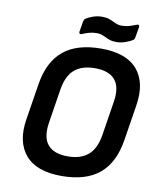

<svg xmlns="http://www.w3.org/2000/svg" viewBox="-91 -901 821 985"><g transform="rotate(10 319.0 -408.5)"><path d="M296.1 12Q165.3 12 107.7 -56.2Q50.1 -124.4 69.5 -243.9L99.1 -430.4Q118.1 -550.3 188.5 -608.6Q258.9 -667 385.4 -667Q516.2 -667 574 -599.3Q631.7 -531.6 612.4 -411.4L582.8 -224.6Q563.8 -105.4 493.4 -46.7Q423 12 296.1 12ZM308.9 -92.6Q377 -92.3 416.3 -125.5Q455.5 -158.8 467.1 -230.3L495.3 -409Q508 -485.9 476.2 -524Q444.5 -562 373 -562.4Q304.1 -562.7 265.3 -529.8Q226.4 -496.8 214.7 -424.7L186.5 -246Q174.5 -169.1 205.9 -131Q237.4 -93 308.9 -92.6ZM454.5 -713.6Q429.9 -713.6 413 -720.8Q396.1 -728 381.5 -734.7Q366.8 -741.3 348.8 -741.3Q327.5 -741.3 307.8 -735.7Q288.2 -730 273.1 -723Q266.4 -720.3 262.4 -723.3Q258.4 -726.3 259.4 -733.3L268.4 -786.3Q269.4 -791.9 271.3 -795.9Q273.1 -800 277.1 -803Q289.5 -812 312.8 -820.3Q336.1 -828.7 361.1 -828.7Q385.8 -828.7 402.7 -822Q419.5 -815.3 434.2 -808.1Q448.9 -800.9 466.9 -800.9Q488.5 -800.9 508.2 -806.9Q527.8 -812.9 542.6 -819.3Q549.6 -822.3 553.6 -819.2Q557.6 -816 556.3 -809L547.2 -756Q545.9 -744.7 538.6 -739.3Q526.5 -731.3 503 -722.5Q479.5 -713.6 454.5 -713.6Z"/></g></svg>

Font: Sofia Sans Hairline
Style: Italic
Weight: 1
Italic angle: -9°
Designer: Botio Nikoltchev, Ani Petrova
Foundry: lettersoup
Version: Version 4.102